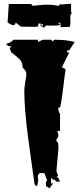

<svg xmlns="http://www.w3.org/2000/svg" viewBox="-20 -952 442 1026"><path d="M303.2 -818.8Q282.7 -814.9 262 -815.2Q241.2 -815.4 230.7 -815.4Q220.2 -815.4 220.2 -809.6Q220.2 -807.1 220.7 -806.6L209.5 -805.2L208 -809.6Q196.8 -809.6 196.8 -816.4V-822.8L208 -811.5L209.5 -822.8H196.8L197.8 -827.1L185.1 -825.2L184.1 -811.5Q172.4 -808.6 169.9 -808.6L92.3 -809.6L63 -832Q63 -817.9 51.8 -817.9Q40.5 -817.9 20.5 -832L26.9 -930.7H148.4Q148.4 -921.4 157.7 -921.4L221.7 -927.2Q267.1 -927.2 293.9 -919.9L295.4 -927.2L359.9 -932.1V-890.6L363.8 -877.9L359.4 -878.9Q355.5 -868.7 355.5 -855.5L356.4 -830.1Q356.4 -818.4 353 -808.6L303.7 -806.6Q304.2 -808.6 304.2 -819.8Q304.2 -831.1 294.9 -831.1L291 -830.1ZM261.7 22 261.2 31.7 244.1 54.2 226.1 42.5Q225.6 29.8 225.6 22.2Q225.6 14.6 232.4 13.7L217.3 -26.9H191.4L182.6 -15.1V3.4Q182.6 8.3 191.4 25.9L182.6 8.8V16.1Q182.6 42.5 172.9 42.5L164.6 31.7Q160.2 -0.5 148.2 -85Q136.2 -169.4 129.4 -221.7Q109.9 -372.1 109.9 -467.3Q109.9 -483.4 115.2 -514.4Q120.6 -545.4 120.6 -555.4Q120.6 -565.4 117.9 -570.6Q115.2 -575.7 108.6 -582.8Q102.1 -589.8 100.6 -591.8Q100.6 -619.6 85 -634.8Q66.4 -653.8 41 -671.4L31.2 -692.9L41 -704.6H34.2Q22 -704.6 12.7 -716.8H5.9Q33.7 -719.2 52.2 -739.7H182.6V-727.5Q207 -739.7 208.5 -739.7H252.9L261.2 -731L270.5 -739.7Q338.9 -739.7 378.9 -727.5L350.1 -683.1H339.4V-671.4H350.1L310.1 -591.8Q321.8 -589.8 330.6 -580.1Q326.2 -556.6 317.9 -483.6Q309.6 -410.6 300.8 -377.4H290.5Q292.5 -353.5 300.8 -343.8V-252.4H283.7Q291.5 -248 291.5 -226.6L290.5 -219.2L281.7 -208V-196.3Q292.5 -196.3 292.5 -162.1L281.7 -38.6Q281.7 -32.7 290.5 -15.1L281.7 -3.9H290.5L300.8 18.6H281.7L270.5 7.8H261.2L252.9 -3.9V29.3Q260.3 29.3 261.7 22Z"/></svg>

Font: Butcherman
Style: Regular
Weight: 400
Version: Version 001.003